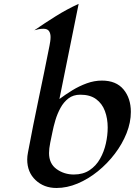

<svg xmlns="http://www.w3.org/2000/svg" viewBox="-20 -937 685 975"><path d="M266.6 17.6Q203.1 17.6 160.6 -22.5Q118.2 -62.5 118.2 -127Q118.2 -143.6 122.1 -163.1Q147.5 -298.8 176 -434.1Q204.6 -569.3 231.4 -705.1Q233.4 -715.8 235.1 -726.8Q236.8 -737.8 236.8 -749Q236.8 -767.6 228.8 -779.3Q220.7 -791 200.2 -791Q188.5 -791 176.8 -788.8Q165 -786.6 154.3 -783.2Q208 -820.3 263.9 -855.2Q319.8 -890.1 379.4 -917.5L281.7 -434.1Q311.5 -456.5 346.9 -478.3Q382.3 -500 420.7 -513.9Q459 -527.8 497.6 -527.8Q569.8 -527.8 607.2 -482.9Q644.5 -438 644.5 -368.7Q644.5 -315.4 622.8 -260.7Q601.1 -206.1 563.2 -156.2Q525.4 -106.4 476.8 -67.1Q428.2 -27.8 374.3 -5.1Q320.3 17.6 266.6 17.6ZM387.7 -456.1Q352.1 -456.1 327.6 -437.3Q303.2 -418.5 287.1 -388.9Q271 -359.4 261.2 -326.4Q251.5 -293.5 246.1 -265.6Q241.2 -242.7 235.1 -212.4Q229 -182.1 229 -159.7Q229 -106 267.3 -78.4Q305.7 -50.8 355 -50.8Q401.9 -50.8 434.8 -72.8Q467.8 -94.7 488 -130.6Q508.3 -166.5 517.6 -208.3Q526.9 -250 526.9 -289.6Q526.9 -335 512.9 -372.8Q499 -410.6 468.5 -433.3Q438 -456.1 387.7 -456.1Z"/></svg>

Font: Lugrasimo
Style: Regular
Weight: 400
Designer: The DocRepair Project, Astigmatic (AOETI)
Foundry: Google
Version: Version 1.001